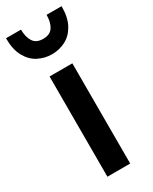

<svg xmlns="http://www.w3.org/2000/svg" viewBox="-213 -818 691 866"><g transform="rotate(-30 132.0 -385.0)"><path d="M-13.2 -769.5H64.9Q64.9 -731.4 80.1 -707.3Q95.2 -683.1 131.3 -683.1Q168 -683.1 183.1 -707.3Q198.2 -731.4 198.2 -769.5H276.4Q276.4 -710.9 256.1 -674.1Q235.8 -637.2 202.9 -620.1Q169.9 -603 131.3 -603Q93.8 -603 60.5 -620.1Q27.3 -637.2 7.1 -674.1Q-13.2 -710.9 -13.2 -769.5ZM70.8 -522H189.5V0H70.8Z"/></g></svg>

Font: Monda SemiBold
Style: Regular
Weight: 600
Designer: Vernon Adams
Foundry: Vernon Adams
Version: Version 2.200